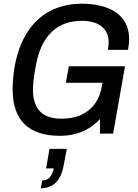

<svg xmlns="http://www.w3.org/2000/svg" viewBox="-20 -718 742 1032"><path d="M302 12Q177 12 112.5 -50Q48 -112 48 -239Q48 -267 50.5 -296.5Q53 -326 58 -357Q78 -468 126.5 -544Q175 -620 249.5 -659Q324 -698 421 -698Q478 -698 524.5 -686Q571 -674 604.5 -650.5Q638 -627 656 -591.5Q674 -556 674 -508Q674 -495 672.5 -480.5Q671 -466 668 -450H560Q562 -461 563 -471.5Q564 -482 564 -491Q564 -520 553.5 -541.5Q543 -563 524 -577.5Q505 -592 478.5 -599Q452 -606 419 -606Q371 -606 330.5 -591.5Q290 -577 258.5 -547Q227 -517 205.5 -472.5Q184 -428 173 -367Q168 -340 165 -321Q162 -302 160.5 -287Q159 -272 158 -261Q157 -250 157 -238Q157 -184 174.5 -148.5Q192 -113 226.5 -96.5Q261 -80 310 -80Q373 -80 418.5 -101.5Q464 -123 492 -163Q520 -203 528 -258L531 -273H334L350 -362H652L588 0H517L518 -79Q491 -49 457 -28.5Q423 -8 384.5 2Q346 12 302 12ZM199 294 207 252Q233 252 248 234.5Q263 217 269 187H228L246 82H339L323 167Q315 213 297.5 241Q280 269 255 281.5Q230 294 199 294Z"/></svg>

Font: Archivo SemiCondensed Medium
Style: Italic
Weight: 500
Width: 4
Italic angle: -10°
Designer: Hector Gatti
Foundry: Omnibus-Type
Version: Version 2.001